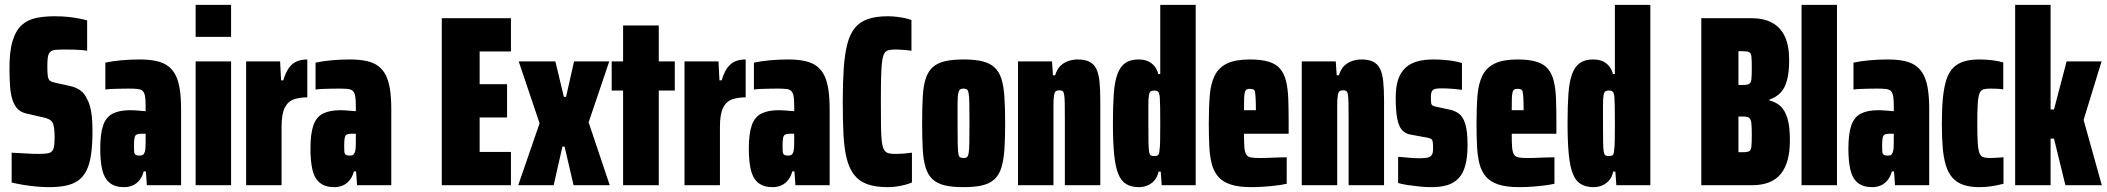

<svg xmlns="http://www.w3.org/2000/svg" viewBox="-20 -763 8681 791"><path d="M182 8Q158 8 130 5.5Q102 3 75.5 -1.5Q49 -6 28 -11V-134Q53 -133 73.5 -131.5Q94 -130 111 -129.5Q128 -129 140 -129Q160 -129 174.5 -131Q189 -133 194 -140Q199 -145 201 -152Q203 -159 204 -170Q205 -181 205 -195Q205 -219 203 -234.5Q201 -250 196 -258.5Q191 -267 181 -272Q171 -277 155 -280L86 -296Q66 -301 53 -314Q40 -327 32 -350Q24 -373 21.5 -406Q19 -439 19 -483Q19 -554 32.5 -596.5Q46 -639 70.5 -660.5Q95 -682 129 -689Q163 -696 205 -696Q238 -696 264 -693Q290 -690 309.5 -686Q329 -682 339 -679V-554Q327 -556 313 -557Q299 -558 283.5 -558.5Q268 -559 249 -559Q222 -559 207 -557.5Q192 -556 185 -547Q179 -540 177 -526.5Q175 -513 175 -489Q175 -462 177 -449Q179 -436 186 -430.5Q193 -425 208 -422L267 -409Q282 -406 295 -400Q308 -394 319 -384Q330 -374 338 -356Q346 -343 351 -324.5Q356 -306 358.5 -281Q361 -256 361 -223Q361 -166 355 -125.5Q349 -85 335.5 -59Q322 -33 301 -18.5Q280 -4 250.5 2Q221 8 182 8Z M491 8Q453 8 431 -10.5Q409 -29 401 -64.5Q393 -100 393 -150Q393 -212 405 -246.5Q417 -281 444.5 -295Q472 -309 516 -309Q524 -309 532 -308.5Q540 -308 548.5 -307.5Q557 -307 564.5 -306Q572 -305 580 -305V-327Q580 -352 577.5 -366.5Q575 -381 568 -388Q561 -395 547 -396.5Q533 -398 510 -398Q491 -398 473 -397.5Q455 -397 440.5 -396.5Q426 -396 414 -394V-505Q442 -511 478.5 -514.5Q515 -518 555 -518Q595 -518 624.5 -511.5Q654 -505 673.5 -490Q693 -475 704.5 -451Q716 -427 721 -392.5Q726 -358 726 -311V0H585L581 -57H572Q567 -37 555.5 -22Q544 -7 527.5 0.5Q511 8 491 8ZM554 -122Q561 -122 565.5 -123.5Q570 -125 572.5 -129Q575 -133 577 -139Q579 -146 579.5 -157.5Q580 -169 580 -185V-212H560Q549 -212 542.5 -208.5Q536 -205 534 -194Q532 -183 532 -163Q532 -149 532.5 -139.5Q533 -130 538 -126Q543 -122 554 -122Z M786 -611V-743H932V-611ZM786 0V-510H932V0Z M994 0V-510H1134L1138 -432H1147Q1157 -465 1170.5 -483.5Q1184 -502 1202.5 -510Q1221 -518 1246 -518V-362Q1216 -362 1191.5 -354Q1167 -346 1153.5 -320Q1140 -294 1140 -241V0Z M1357 8Q1319 8 1297 -10.5Q1275 -29 1267 -64.5Q1259 -100 1259 -150Q1259 -212 1271 -246.5Q1283 -281 1310.5 -295Q1338 -309 1382 -309Q1390 -309 1398 -308.5Q1406 -308 1414.5 -307.5Q1423 -307 1430.5 -306Q1438 -305 1446 -305V-327Q1446 -352 1443.5 -366.5Q1441 -381 1434 -388Q1427 -395 1413 -396.5Q1399 -398 1376 -398Q1357 -398 1339 -397.5Q1321 -397 1306.5 -396.5Q1292 -396 1280 -394V-505Q1308 -511 1344.5 -514.5Q1381 -518 1421 -518Q1461 -518 1490.5 -511.5Q1520 -505 1539.5 -490Q1559 -475 1570.5 -451Q1582 -427 1587 -392.5Q1592 -358 1592 -311V0H1451L1447 -57H1438Q1433 -37 1421.5 -22Q1410 -7 1393.5 0.5Q1377 8 1357 8ZM1420 -122Q1427 -122 1431.5 -123.5Q1436 -125 1438.5 -129Q1441 -133 1443 -139Q1445 -146 1445.5 -157.5Q1446 -169 1446 -185V-212H1426Q1415 -212 1408.5 -208.5Q1402 -205 1400 -194Q1398 -183 1398 -163Q1398 -149 1398.5 -139.5Q1399 -130 1404 -126Q1409 -122 1420 -122Z M1800 0V-688H2085V-551H1956V-416H2069V-279H1956V-137H2085V0Z M2115 0 2203 -255 2117 -510H2268L2303 -364H2312L2345 -510H2490L2405 -259L2492 0H2343L2306 -159H2297L2261 0Z M2547 0V-390H2500V-510H2547V-658H2694V-510H2760V-390H2694V0Z M2800 0V-510H2940L2944 -432H2953Q2963 -465 2976.5 -483.5Q2990 -502 3008.5 -510Q3027 -518 3052 -518V-362Q3022 -362 2997.5 -354Q2973 -346 2959.5 -320Q2946 -294 2946 -241V0Z M3163 8Q3125 8 3103 -10.5Q3081 -29 3073 -64.5Q3065 -100 3065 -150Q3065 -212 3077 -246.5Q3089 -281 3116.5 -295Q3144 -309 3188 -309Q3196 -309 3204 -308.5Q3212 -308 3220.5 -307.5Q3229 -307 3236.5 -306Q3244 -305 3252 -305V-327Q3252 -352 3249.5 -366.5Q3247 -381 3240 -388Q3233 -395 3219 -396.5Q3205 -398 3182 -398Q3163 -398 3145 -397.5Q3127 -397 3112.5 -396.5Q3098 -396 3086 -394V-505Q3114 -511 3150.5 -514.5Q3187 -518 3227 -518Q3267 -518 3296.5 -511.5Q3326 -505 3345.5 -490Q3365 -475 3376.5 -451Q3388 -427 3393 -392.5Q3398 -358 3398 -311V0H3257L3253 -57H3244Q3239 -37 3227.5 -22Q3216 -7 3199.5 0.5Q3183 8 3163 8ZM3226 -122Q3233 -122 3237.5 -123.5Q3242 -125 3244.5 -129Q3247 -133 3249 -139Q3251 -146 3251.5 -157.5Q3252 -169 3252 -185V-212H3232Q3221 -212 3214.5 -208.5Q3208 -205 3206 -194Q3204 -183 3204 -163Q3204 -149 3204.5 -139.5Q3205 -130 3210 -126Q3215 -122 3226 -122Z M3638 8Q3587 8 3553.5 -4Q3520 -16 3499.5 -42Q3479 -68 3468.5 -109Q3458 -150 3455 -208Q3452 -266 3452 -344Q3452 -422 3456 -480.5Q3460 -539 3470.5 -580.5Q3481 -622 3501.5 -647.5Q3522 -673 3555.5 -684.5Q3589 -696 3638 -696Q3658 -696 3677 -693.5Q3696 -691 3711.5 -687.5Q3727 -684 3735 -680V-554Q3723 -556 3710 -557Q3697 -558 3686 -558.5Q3675 -559 3667 -559Q3651 -559 3640 -556Q3629 -553 3623 -542.5Q3617 -532 3614 -509Q3611 -486 3610 -446Q3609 -406 3609 -344Q3609 -282 3609.5 -242Q3610 -202 3613 -179Q3616 -156 3622.5 -145.5Q3629 -135 3639.5 -132Q3650 -129 3667 -129Q3687 -129 3705 -130.5Q3723 -132 3737 -134V-11Q3725 -6 3708 -1.5Q3691 3 3673 5.5Q3655 8 3638 8Z M3950 8Q3902 8 3871.5 0.5Q3841 -7 3822 -24.5Q3803 -42 3793.5 -72.5Q3784 -103 3781.5 -148Q3779 -193 3779 -255Q3779 -318 3781.5 -363.5Q3784 -409 3793.5 -438.5Q3803 -468 3822 -485.5Q3841 -503 3872 -510.5Q3903 -518 3950 -518Q3996 -518 4027 -510.5Q4058 -503 4077 -485.5Q4096 -468 4105.5 -438.5Q4115 -409 4118 -363.5Q4121 -318 4121 -255Q4121 -192 4118 -147.5Q4115 -103 4105.5 -72.5Q4096 -42 4077 -24.5Q4058 -7 4027.5 0.5Q3997 8 3950 8ZM3950 -112Q3958 -112 3963 -115Q3968 -118 3970.5 -131.5Q3973 -145 3973.5 -174Q3974 -203 3974 -255Q3974 -307 3973.5 -336.5Q3973 -366 3970.5 -379Q3968 -392 3963 -395Q3958 -398 3949 -398Q3941 -398 3936 -395Q3931 -392 3928 -379Q3925 -366 3925 -336.5Q3925 -307 3925 -255Q3925 -203 3925.5 -174Q3926 -145 3928 -131.5Q3930 -118 3935.5 -115Q3941 -112 3950 -112Z M4174 0V-510H4314L4318 -453H4327Q4335 -479 4349.5 -492.5Q4364 -506 4382.5 -512Q4401 -518 4420 -518Q4449 -518 4467.5 -509Q4486 -500 4496 -480.5Q4506 -461 4509.5 -428.5Q4513 -396 4513 -349V0H4367V-275Q4367 -316 4366.5 -339.5Q4366 -363 4364 -374Q4362 -385 4357.5 -388Q4353 -391 4344 -391Q4335 -391 4330 -387.5Q4325 -384 4322.5 -370.5Q4320 -357 4320 -329Q4320 -301 4320 -251V0Z M4672 8Q4641 8 4620 -4.5Q4599 -17 4587 -46.5Q4575 -76 4570 -127.5Q4565 -179 4565 -256Q4565 -326 4568.5 -376Q4572 -426 4583.5 -457.5Q4595 -489 4616 -503.5Q4637 -518 4670 -518Q4693 -518 4709 -511Q4725 -504 4736 -490.5Q4747 -477 4752 -458H4760V-743H4906V0H4766L4762 -56H4753Q4748 -33 4735.5 -19Q4723 -5 4706.5 1.5Q4690 8 4672 8ZM4735 -120Q4746 -120 4751 -124Q4756 -128 4757 -145Q4759 -156 4759.5 -184Q4760 -212 4760 -255Q4760 -299 4759.5 -325Q4759 -351 4758 -363Q4756 -381 4751 -385.5Q4746 -390 4735 -390Q4726 -390 4721 -387Q4716 -384 4713.5 -371.5Q4711 -359 4711 -331.5Q4711 -304 4711 -255Q4711 -206 4711.5 -178.5Q4712 -151 4714 -138.5Q4716 -126 4721 -123Q4726 -120 4735 -120Z M5136 8Q5083 8 5050 -3Q5017 -14 4998.5 -35.5Q4980 -57 4972 -88.5Q4964 -120 4962 -161.5Q4960 -203 4960 -254Q4960 -321 4964 -370Q4968 -419 4984.5 -452Q5001 -485 5035.5 -501.5Q5070 -518 5129 -518Q5177 -518 5207.5 -508.5Q5238 -499 5254.5 -479Q5271 -459 5278.5 -428Q5286 -397 5287.5 -353.5Q5289 -310 5289 -254V-212H5105Q5105 -177 5106.5 -157Q5108 -137 5114 -127Q5120 -117 5133 -114.5Q5146 -112 5171 -112Q5182 -112 5199.5 -112.5Q5217 -113 5239 -114Q5261 -115 5281 -115V-6Q5264 -2 5240 1Q5216 4 5189 6Q5162 8 5136 8ZM5154 -294V-309Q5154 -339 5153 -357Q5152 -375 5150.5 -383.5Q5149 -392 5143.5 -394.5Q5138 -397 5129 -397Q5121 -397 5116 -394.5Q5111 -392 5108.5 -383Q5106 -374 5105.5 -356Q5105 -338 5105 -309H5167Z M5343 0V-510H5483L5487 -453H5496Q5504 -479 5518.5 -492.5Q5533 -506 5551.5 -512Q5570 -518 5589 -518Q5618 -518 5636.5 -509Q5655 -500 5665 -480.5Q5675 -461 5678.5 -428.5Q5682 -396 5682 -349V0H5536V-275Q5536 -316 5535.5 -339.5Q5535 -363 5533 -374Q5531 -385 5526.5 -388Q5522 -391 5513 -391Q5504 -391 5499 -387.5Q5494 -384 5491.5 -370.5Q5489 -357 5489 -329Q5489 -301 5489 -251V0Z M5877 8Q5855 8 5829.5 5.5Q5804 3 5780.5 -0.5Q5757 -4 5740 -9V-117Q5752 -116 5764 -115Q5776 -114 5787 -113Q5798 -112 5808.5 -111.5Q5819 -111 5827 -111Q5845 -111 5858 -113Q5871 -115 5877.5 -123Q5884 -131 5884 -150Q5884 -169 5882.5 -178.5Q5881 -188 5874.5 -191.5Q5868 -195 5854 -197L5789 -209Q5768 -213 5755 -228.5Q5742 -244 5736 -276Q5730 -308 5730 -361Q5730 -404 5739.5 -433.5Q5749 -463 5768.5 -482Q5788 -501 5817 -509.5Q5846 -518 5884 -518Q5904 -518 5926 -516.5Q5948 -515 5968.5 -511.5Q5989 -508 6003 -503V-393Q5987 -395 5971.5 -396.5Q5956 -398 5943 -398.5Q5930 -399 5920 -399Q5903 -399 5893.5 -397Q5884 -395 5879.5 -387.5Q5875 -380 5875 -365Q5875 -347 5876 -339Q5877 -331 5882.5 -328Q5888 -325 5898 -323L5949 -312Q5972 -308 5989.5 -295.5Q6007 -283 6016.5 -253Q6026 -223 6026 -165Q6026 -114 6016.5 -80.5Q6007 -47 5988 -27.5Q5969 -8 5941.5 0Q5914 8 5877 8Z M6239 8Q6186 8 6153 -3Q6120 -14 6101.5 -35.5Q6083 -57 6075 -88.5Q6067 -120 6065 -161.5Q6063 -203 6063 -254Q6063 -321 6067 -370Q6071 -419 6087.5 -452Q6104 -485 6138.5 -501.5Q6173 -518 6232 -518Q6280 -518 6310.5 -508.5Q6341 -499 6357.5 -479Q6374 -459 6381.5 -428Q6389 -397 6390.5 -353.5Q6392 -310 6392 -254V-212H6208Q6208 -177 6209.5 -157Q6211 -137 6217 -127Q6223 -117 6236 -114.5Q6249 -112 6274 -112Q6285 -112 6302.5 -112.5Q6320 -113 6342 -114Q6364 -115 6384 -115V-6Q6367 -2 6343 1Q6319 4 6292 6Q6265 8 6239 8ZM6257 -294V-309Q6257 -339 6256 -357Q6255 -375 6253.5 -383.5Q6252 -392 6246.5 -394.5Q6241 -397 6232 -397Q6224 -397 6219 -394.5Q6214 -392 6211.5 -383Q6209 -374 6208.5 -356Q6208 -338 6208 -309H6270Z M6545 8Q6514 8 6493 -4.5Q6472 -17 6460 -46.5Q6448 -76 6443 -127.5Q6438 -179 6438 -256Q6438 -326 6441.5 -376Q6445 -426 6456.5 -457.5Q6468 -489 6489 -503.5Q6510 -518 6543 -518Q6566 -518 6582 -511Q6598 -504 6609 -490.5Q6620 -477 6625 -458H6633V-743H6779V0H6639L6635 -56H6626Q6621 -33 6608.5 -19Q6596 -5 6579.5 1.5Q6563 8 6545 8ZM6608 -120Q6619 -120 6624 -124Q6629 -128 6630 -145Q6632 -156 6632.5 -184Q6633 -212 6633 -255Q6633 -299 6632.5 -325Q6632 -351 6631 -363Q6629 -381 6624 -385.5Q6619 -390 6608 -390Q6599 -390 6594 -387Q6589 -384 6586.5 -371.5Q6584 -359 6584 -331.5Q6584 -304 6584 -255Q6584 -206 6584.5 -178.5Q6585 -151 6587 -138.5Q6589 -126 6594 -123Q6599 -120 6608 -120Z M6989 0V-688H7196Q7246 -688 7280.5 -669.5Q7315 -651 7333 -613Q7351 -575 7351 -515Q7351 -465 7342 -432Q7333 -399 7315 -380.5Q7297 -362 7270 -353V-349Q7298 -342 7316 -325Q7334 -308 7344 -275Q7354 -242 7354 -185Q7354 -138 7344.5 -103.5Q7335 -69 7316 -46Q7297 -23 7267.5 -11.5Q7238 0 7198 0ZM7142 -136H7161Q7180 -136 7187 -140.5Q7194 -145 7195.5 -160.5Q7197 -176 7197 -210Q7197 -242 7195 -257.5Q7193 -273 7185.5 -278Q7178 -283 7161 -283H7142ZM7142 -413H7161Q7179 -413 7186.5 -417.5Q7194 -422 7195.5 -437.5Q7197 -453 7197 -483Q7197 -515 7195.5 -529.5Q7194 -544 7186.5 -548Q7179 -552 7161 -552H7142Z M7402 0V-743H7548V0Z M7693 8Q7655 8 7633 -10.5Q7611 -29 7603 -64.5Q7595 -100 7595 -150Q7595 -212 7607 -246.5Q7619 -281 7646.5 -295Q7674 -309 7718 -309Q7726 -309 7734 -308.5Q7742 -308 7750.5 -307.5Q7759 -307 7766.5 -306Q7774 -305 7782 -305V-327Q7782 -352 7779.5 -366.5Q7777 -381 7770 -388Q7763 -395 7749 -396.5Q7735 -398 7712 -398Q7693 -398 7675 -397.5Q7657 -397 7642.5 -396.5Q7628 -396 7616 -394V-505Q7644 -511 7680.5 -514.5Q7717 -518 7757 -518Q7797 -518 7826.5 -511.5Q7856 -505 7875.5 -490Q7895 -475 7906.5 -451Q7918 -427 7923 -392.5Q7928 -358 7928 -311V0H7787L7783 -57H7774Q7769 -37 7757.5 -22Q7746 -7 7729.5 0.5Q7713 8 7693 8ZM7756 -122Q7763 -122 7767.5 -123.5Q7772 -125 7774.5 -129Q7777 -133 7779 -139Q7781 -146 7781.5 -157.5Q7782 -169 7782 -185V-212H7762Q7751 -212 7744.5 -208.5Q7738 -205 7736 -194Q7734 -183 7734 -163Q7734 -149 7734.5 -139.5Q7735 -130 7740 -126Q7745 -122 7756 -122Z M8134 8Q8096 8 8068.5 -1.5Q8041 -11 8023.5 -31Q8006 -51 7996.5 -82Q7987 -113 7983.5 -156Q7980 -199 7980 -255Q7980 -316 7984.5 -360.5Q7989 -405 7999 -435.5Q8009 -466 8027 -484Q8045 -502 8071.5 -510Q8098 -518 8134 -518Q8161 -518 8186 -515Q8211 -512 8233 -506V-395Q8217 -397 8203.5 -397.5Q8190 -398 8180 -398Q8162 -398 8151.5 -395Q8141 -392 8135.5 -379Q8130 -366 8128 -337Q8126 -308 8126 -255Q8126 -202 8128 -173Q8130 -144 8135.5 -131Q8141 -118 8152 -115Q8163 -112 8180 -112Q8190 -112 8204 -113Q8218 -114 8234 -115V-6Q8207 1 8183 4.5Q8159 8 8134 8Z M8282 0V-743H8428V-312H8442L8494 -510H8638L8564 -269L8639 0H8489L8442 -192H8428V0Z"/></svg>

Font: Saira ExtraCondensed Black
Style: Regular
Weight: 900
Width: 2
Designer: Hector Gatti with collaboration of the Omnibus-Type team
Foundry: Omnibus-Type
Version: Version 1.101